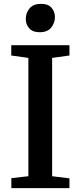

<svg xmlns="http://www.w3.org/2000/svg" viewBox="-20 -978 420 998"><path d="M127.5 -62V-677L38.5 -689.5V-743H341V-689.5L251 -677V-62L341 -51V0H39V-52ZM185.5 -810.5Q150 -810.5 132 -830.8Q114 -851 114 -879Q114 -910.5 133.5 -934.2Q153 -958 193.5 -958H194.5Q230 -958 247.8 -937.8Q265.5 -917.5 265.5 -890Q265.5 -858.5 246 -834.5Q226.5 -810.5 186.5 -810.5Z"/></svg>

Font: Merriweather 24pt SemiBold
Style: Regular
Weight: 600
Designer: Eben Sorkin
Foundry: Eben Sorkin
Version: Version 2.100